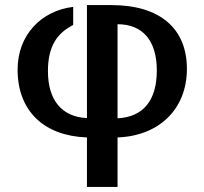

<svg xmlns="http://www.w3.org/2000/svg" viewBox="-20 -533 802 753"><path d="M441 -438C541 -438 595 -372 595 -257C595 -138 541 -74 441 -69ZM321 -70C223 -74 168 -140 168 -254C168 -352 204 -403 267 -435V-506C141 -491 49 -395 49 -260C49 -98 152 0 321 6V200H441V6C604 0 713 -105 713 -263C713 -420 609 -513 417 -513H321Z"/></svg>

Font: Perun SemiBold
Style: Regular
Weight: 600
Foundry: Copyright (c) Stefan Peev, Context Ltd, 2016
Version: Version 1.089